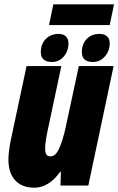

<svg xmlns="http://www.w3.org/2000/svg" viewBox="-20 -859 548 889"><path d="M19 -120Q19 -149 28 -201L103 -553H264L199 -247Q189 -197 189 -170Q189 -153 194.5 -144Q200 -135 214 -135Q237 -135 253.5 -170.5Q270 -206 284 -269L345 -553H506L389 0H260L262 -64H259Q206 10 139 10Q81 10 50 -24.5Q19 -59 19 -120ZM227 -839H508L488 -743H207ZM169 -617Q169 -655 192 -678.5Q215 -702 251 -702Q273 -702 285 -690.5Q297 -679 297 -659Q297 -622 275 -597Q253 -572 221 -572Q169 -572 169 -617ZM359 -617Q359 -655 381.5 -678.5Q404 -702 440 -702Q463 -702 475.5 -691Q488 -680 488 -659Q488 -623 465.5 -597.5Q443 -572 411 -572Q359 -572 359 -617Z"/></svg>

Font: Noto Sans UI CondBlack
Style: Italic
Weight: 900
Width: 3
Italic angle: -12°
Designer: Monotype Design Team
Foundry: Monotype Imaging Inc.
Version: Version 1.001